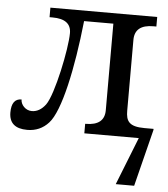

<svg xmlns="http://www.w3.org/2000/svg" viewBox="-53 -584 738 842"><g transform="rotate(5 316.0 -163.0)"><path d="M334 -42H331.1V0H570.8L487.8 210H568.8L631.8 -41V-45.9H591.8C522.9 -45.9 509.8 -70.3 509.8 -115.2V-426.8C509.8 -471.7 537.1 -494.1 591.8 -494.1H605V-536.1H134.8V-494.1H147.9C202.6 -494.1 230 -473.6 230 -432.1C230 -364.3 187.5 -158.2 153.3 -111.8C136.2 -88.9 115.7 -77.1 92.8 -77.1C64.9 -77.1 43.9 -101.1 43.9 -124C14.6 -124 0 -103.5 0 -63C0 -16.6 26.9 6.8 80.1 6.8C117.7 6.8 148.9 -6.8 173.8 -34.2C224.1 -88.4 265.1 -280.8 287.1 -490.2H416V-108.9C416 -64.5 388.7 -42 334 -42Z"/></g></svg>

Font: The Erased English
Style: Regular
Weight: 400
Designer: Monotype Design team + ligartures altered by 180 Amsterdam
Foundry: Monotype Imaging Inc.
Version: Version 1.030;Glyphs 3.1.2 (3151)